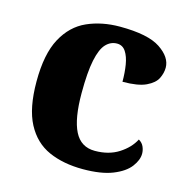

<svg xmlns="http://www.w3.org/2000/svg" viewBox="-88 -635 716 730"><g transform="rotate(15 270.5 -270.0)"><path d="M300 10Q223 10 165.5 -15.5Q108 -41 76 -101.5Q44 -162 44 -267Q44 -375 77.5 -437Q111 -499 168.5 -524.5Q226 -550 297 -550Q408 -550 456.5 -517.5Q505 -485 505 -444Q505 -423 494.5 -401.5Q484 -380 452.5 -365Q421 -350 360 -350Q360 -386 355 -416.5Q350 -447 337.5 -466Q325 -485 303 -485Q278 -485 259.5 -465.5Q241 -446 231 -398.5Q221 -351 221 -268Q221 -168 246 -118.5Q271 -69 326 -69Q381 -69 420 -94Q459 -119 477 -154Q491 -146 497 -132.5Q503 -119 503 -105Q503 -80 482.5 -53Q462 -26 417 -8Q372 10 300 10Z"/></g></svg>

Font: Noto Serif Devanagari ExtraBold
Style: Regular
Weight: 800
Designer: Universal Thirst, Indian Type Foundry and the Monotype Design Team
Foundry: Monotype Imaging Inc.
Version: Version 2.004; ttfautohint (v1.8.4.7-5d5b)